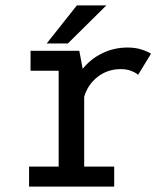

<svg xmlns="http://www.w3.org/2000/svg" viewBox="-20 -687 610 707"><path d="M152 -527 263 -667H371.5L230 -527ZM290 -73.5H400.5V0H87V-73.5H196V-426.5H92.5V-500H272L284.5 -433.5Q313.5 -470 356.8 -491Q400 -512 450 -512Q479.5 -512 503.2 -504Q527 -496 536 -489L488.5 -411.5Q481.5 -418.5 464.2 -425.5Q447 -432.5 425 -432.5Q376 -432.5 339.5 -404Q303 -375.5 290 -330.5Z"/></svg>

Font: League Mono Narrow
Style: Regular
Weight: 400
Width: 3
Designer: Tyler Finck
Foundry: The League of Moveable Type / Tyler Finck
Version: Version 2.210